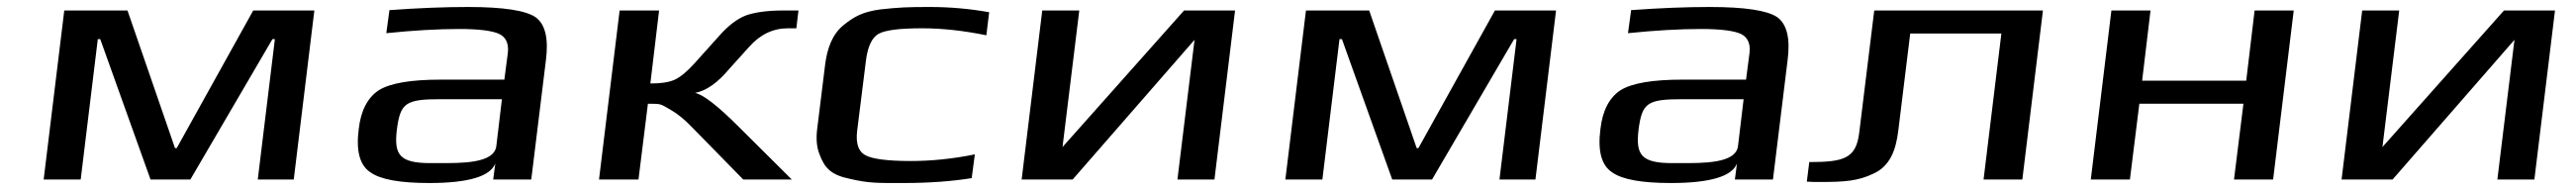

<svg xmlns="http://www.w3.org/2000/svg" viewBox="-20 -514 7374 544"><path d="M821 0 880 -484H705L486 -90H481L345 -484H164L105 0H211L260 -402H267L411 0H525L760 -402H767L718 0Z M1501 0 1543 -342C1551 -404 1541 -445 1513 -465C1485 -484 1421 -494 1320 -494C1253 -494 1177 -491 1095 -485L1086 -419C1163 -427 1234 -431 1295 -431C1352 -431 1389 -426 1409 -417C1428 -408 1437 -390 1434 -363L1424 -286H1242C1156 -286 1098 -276 1065 -256C1033 -235 1013 -198 1007 -144C999 -82 1010 -41 1040 -21C1069 0 1125 10 1209 10C1321 10 1384 -9 1398 -46L1392 0ZM1116 -141C1126 -220 1141 -230 1243 -230H1417L1401 -96C1395 -45 1299 -47 1235 -47H1212C1124 -47 1108 -71 1116 -141Z M1695 0H1808L1835 -217C1874 -217 1870 -217 1901 -199C1920 -188 1940 -172 1961 -150L2108 0H2247L2096 -150C2035 -211 1994 -243 1970 -248C2002 -254 2035 -277 2069 -318L2125 -380C2156 -415 2193 -433 2236 -433H2260L2266 -484H2223C2177 -484 2142 -479 2116 -470C2090 -460 2064 -440 2037 -409L1966 -330C1945 -307 1926 -292 1910 -285C1893 -278 1871 -275 1842 -275L1867 -484H1754Z M2762 -4 2771 -72C2707 -59 2646 -53 2587 -53C2520 -53 2476 -59 2457 -70C2437 -81 2430 -104 2434 -139L2459 -339C2464 -380 2476 -406 2495 -417C2515 -428 2556 -433 2620 -433C2679 -433 2740 -426 2804 -413L2812 -479C2756 -489 2699 -494 2642 -494C2578 -494 2555 -493 2500 -487C2449 -480 2425 -466 2395 -442C2363 -416 2348 -376 2342 -326L2320 -148C2316 -118 2318 -93 2326 -73C2341 -32 2360 -13 2413 -2C2469 11 2493 10 2567 10C2641 10 2706 5 2762 -4Z M3051 0 3400 -400 3351 0H3457L3516 -484H3370L3022 -93L3070 -484H2964L2905 0Z M4376 0 4435 -484H4260L4041 -90H4036L3900 -484H3719L3660 0H3766L3815 -402H3822L3966 0H4080L4315 -402H4322L4273 0Z M5056 0 5098 -342C5106 -404 5096 -445 5068 -465C5040 -484 4976 -494 4875 -494C4808 -494 4732 -491 4650 -485L4641 -419C4718 -427 4789 -431 4850 -431C4907 -431 4944 -426 4964 -417C4983 -408 4992 -390 4989 -363L4979 -286H4797C4711 -286 4653 -276 4620 -256C4588 -235 4568 -198 4562 -144C4554 -82 4565 -41 4595 -21C4624 0 4680 10 4764 10C4876 10 4939 -9 4953 -46L4947 0ZM4671 -141C4681 -220 4696 -230 4798 -230H4972L4956 -96C4950 -45 4854 -47 4790 -47H4767C4679 -47 4663 -71 4671 -141Z M5160 -50 5153 6C5163 7 5176 7 5193 7C5263 7 5300 4 5344 -17C5390 -38 5408 -82 5415 -141L5449 -418H5710L5659 0H5770L5829 -484H5346L5303 -134C5294 -60 5259 -50 5160 -50Z M6488 0 6547 -484H6435L6411 -283H6113L6137 -484H6025L5966 0H6078L6105 -217H6403L6376 0Z M6830 0 7179 -400 7130 0H7236L7295 -484H7149L6801 -93L6849 -484H6743L6684 0Z"/></svg>

Font: Gamestation Extended
Style: Italic
Weight: 400
Width: 7
Designer: Jonas Hecksher
Foundry: Jonas Hecksher, Playtypeª, e-types AS
Version: Version 1.003